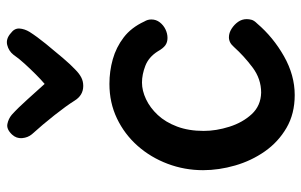

<svg xmlns="http://www.w3.org/2000/svg" viewBox="-183 -711 898 572"><g transform="rotate(-90 266.0 -425.0)"><path d="M269 4Q213 4 171 -20.5Q129 -45 101 -85Q73 -125 59 -173.5Q45 -222 45 -269Q45 -324 64 -374.5Q83 -425 117.5 -464Q152 -503 199 -525.5Q246 -548 302 -548Q340 -548 375.5 -538Q411 -528 440.5 -505.5Q470 -483 488 -444Q491 -439 492.5 -434Q494 -429 494 -423Q494 -409 485.5 -398Q477 -387 464.5 -381Q452 -375 439 -375Q426 -375 417 -381.5Q408 -388 399 -404Q382 -431 356 -441Q330 -451 306 -451Q282 -451 256.5 -439Q231 -427 209.5 -404Q188 -381 175 -346.5Q162 -312 162 -267Q162 -230 174.5 -190.5Q187 -151 212 -124Q237 -97 276 -96Q317 -96 351 -121.5Q385 -147 412 -177Q419 -185 426 -188.5Q433 -192 441 -192Q454 -192 466.5 -184Q479 -176 487 -164.5Q495 -153 495 -139Q495 -132 493 -124.5Q491 -117 482 -108Q441 -60 384.5 -28Q328 4 269 4ZM389 -834Q400 -848 418 -852.5Q436 -857 453 -842Q468 -831 467 -816Q466 -801 457 -786Q443 -764 421.5 -737.5Q400 -711 379.5 -687Q359 -663 345 -650Q333 -638 321.5 -632Q310 -626 296 -626Q282 -626 271 -632.5Q260 -639 252 -652Q237 -676 209 -711.5Q181 -747 152 -779Q142 -791 140.5 -808Q139 -825 151 -838Q167 -855 182.5 -852Q198 -849 210 -839Q231 -820 256 -792Q281 -764 302 -741Q315 -752 330.5 -767.5Q346 -783 362 -800.5Q378 -818 389 -834Z"/></g></svg>

Font: Playpen Sans Medium
Style: Regular
Weight: 500
Designer: Laura Meseguer, Veronika Burian, José Scaglione
Foundry: TypeTogether
Version: Version 1.001